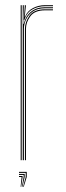

<svg xmlns="http://www.w3.org/2000/svg" viewBox="-20 -620 254 743"><path d="M68 0V-600H72V-590L70 -527.8H72Q78.5 -556.8 99.8 -574.4Q121 -592 154.2 -592Q162 -592 169.6 -592Q177.2 -592 185 -592V-588Q177.2 -588 169.6 -588Q162 -588 154.2 -588Q124.8 -588 106.8 -575.2Q88.8 -562.5 80.6 -544.1Q72.5 -525.8 72.5 -508.8V0ZM60 0V-600H64V0ZM76.5 0V-508.8Q76.5 -534.2 93.9 -559.1Q111.2 -584 154.2 -584Q162 -584 169.6 -584Q177.2 -584 185 -584V-580Q177.2 -580 169.6 -580Q162 -580 154.2 -580Q114.2 -580 97.4 -556.9Q80.5 -533.8 80.5 -508.8V0ZM72 -542.5 75.8 -594V-600H80V-595.2L75.8 -555.5H76.8Q86.2 -577.8 107.8 -588.9Q129.2 -600 154.2 -600Q162 -600 169.6 -600Q177.2 -600 185 -600V-596Q177.2 -596 169.6 -596Q162 -596 154.2 -596Q126.2 -596 104.6 -583.1Q83 -570.2 74 -542.5ZM69.2 103 79.5 65V49H53.5V45H83.5V65L71.8 103ZM59.8 103 63.5 65H53.5V61H67.5V65L62 103ZM64.5 103 71.5 65V57H53.5V53H75.5V65L66.8 103Z"/></svg>

Font: Big Shoulders Inline Display SC Thin
Style: Regular
Weight: 100
Designer: Patric King
Foundry: XO Type Co
Version: Version 2.002